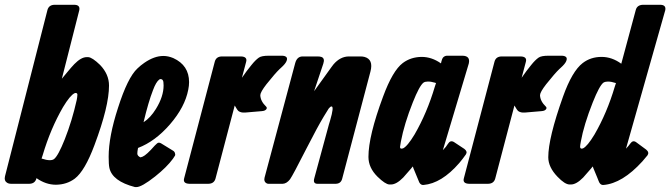

<svg xmlns="http://www.w3.org/2000/svg" viewBox="-29 -761 2776 795"><path d="M299.3 -718.8Q299.3 -718.8 227.1 -435.1L248.5 -460.9Q266.6 -482.9 278.8 -495.6Q307.1 -524.4 329.6 -524.4H336.4Q353 -523.4 385.3 -492.2Q422.4 -453.6 422.4 -406.7Q422.4 -320.8 362.3 -160.6Q322.3 -53.2 280.8 -21.5Q247.6 3.4 202.6 3.9Q160.6 3.9 122.1 -23.4L121.6 -21.5Q115.7 -0.5 92.3 0H17.1Q6.3 0 -0.5 -4.9Q-12.7 -12.7 -8.3 -31.2L167.5 -719.7Q173.3 -740.7 196.8 -741.2H277.8Q303.7 -741.2 299.3 -718.8ZM143.1 -104.5Q163.6 -97.7 177.2 -97.7Q188.5 -97.7 194.8 -102.5Q211.9 -115.7 239.3 -184.6Q269.5 -261.2 288.6 -346.7Q291 -358.4 291.5 -368.7Q291.5 -375.5 285.2 -376Q281.2 -376 279.8 -375Q261.7 -366.7 231.9 -317.4Q180.2 -228 147.9 -119.1Z M565.4 -254.9Q593.8 -272.9 616.7 -310.1Q648.4 -361.3 648.4 -407.2Q648.4 -416 647.5 -421.9Q645.5 -433.6 635.7 -433.6Q633.3 -433.6 630.4 -431.6Q617.2 -421.9 604.5 -387.7Q585.4 -338.9 565.4 -254.9ZM542.5 -148.4Q539.6 -133.3 539.6 -125.5Q539.6 -115.2 552.7 -109.4Q552.7 -109.4 561.5 -112.3Q577.6 -119.1 611.8 -158.2Q616.2 -162.6 620.6 -166.5Q627.9 -173.8 638.7 -167L686.5 -137.7Q693.4 -133.8 695.3 -127.4Q697.8 -120.1 695.3 -116.2Q691.9 -110.4 687 -103.5Q662.1 -69.3 613.3 -30.3Q557.6 13.7 535.6 13.7H530.3Q435.5 -10.7 423.8 -66.4Q420.9 -80.1 420.9 -111.8Q420.9 -195.3 459.5 -314Q499.5 -439.9 540 -477.5Q553.7 -490.7 568.8 -501Q609.9 -529.3 647.5 -529.3Q667.5 -529.3 688.5 -520.5Q753.9 -490.7 753.9 -420.9Q753.9 -406.2 750.5 -389.6Q736.8 -317.9 674.8 -246.1Q613.3 -175.3 542.5 -148.4Z M942.9 -324.2 863.3 -21.5Q857.4 -0.5 834 0H754.9Q727.5 -1 733.4 -22.5L860.4 -505.9Q866.2 -526.9 889.6 -527.3H968.8Q996.1 -526.4 990.2 -504.9L972.7 -439Q993.2 -468.8 1011.7 -491.2Q1028.8 -512.7 1043 -522.5Q1054.2 -530.3 1084 -530.3H1137.7Q1150.4 -530.3 1156.2 -525.1Q1162.1 -520 1157.5 -508.3Q1152.8 -496.6 1134.8 -480.5Q1132.3 -478 1128.9 -475.1Q1110.8 -458 1074.2 -412.1Q1049.3 -379.9 1048.8 -367.2Q1049.3 -342.3 1073.2 -319.3Q1076.7 -315.9 1075.2 -311Q1070.8 -301.8 1054.7 -300.8L985.4 -294.9Q968.8 -293.9 959 -300.8Q953.6 -304.7 942.9 -324.2Z M1271.5 -383.3 1342.8 -482.4Q1346.2 -487.3 1351.6 -494.1Q1379.9 -527.3 1416 -527.3H1463.9Q1472.2 -527.3 1480 -525.4Q1518.1 -515.1 1504.9 -464.8L1387.7 -20.5Q1382.3 -0.5 1361.3 0H1285.6Q1277.3 0 1273.4 -4.4Q1268.6 -9.8 1272.5 -23.4L1333 -246.1Q1333 -246.6 1337.9 -262.2Q1355 -320.3 1343.8 -320.3Q1338.9 -320.3 1332 -311.5Q1331.5 -311 1311.5 -278.3Q1286.1 -236.3 1240.2 -146.5Q1183.6 -35.2 1171.9 -18.6Q1157.7 -0.5 1141.6 0H1082Q1078.1 0 1074.2 -2.4Q1062.5 -9.3 1066.4 -25.4L1193.4 -500Q1200.7 -526.4 1222.7 -527.3H1285.2Q1294.9 -527.3 1301.3 -525.4Q1317.4 -520 1309.6 -497.1Z M1681.6 -67.4H1682.1L1680.2 -71.8L1670.9 -60.5Q1653.3 -39.6 1640.6 -25.9Q1612.3 2.9 1589.8 2.9H1583Q1566.4 2 1534.2 -29.3Q1496.6 -66.4 1496.6 -111.3Q1496.6 -198.2 1557.1 -360.8Q1596.7 -468.3 1638.7 -500Q1671.9 -524.9 1716.8 -525.4Q1758.8 -525.4 1796.9 -498.5L1798.8 -506.8Q1801.8 -518.6 1805.2 -522.5Q1812.5 -530.3 1822.3 -530.3H1884.8Q1919.4 -530.3 1912.1 -498L1804.7 -139.2Q1818.4 -152.8 1826.2 -166Q1835.9 -181.6 1850.6 -172.9L1893.6 -144.5Q1907.7 -133.8 1900.4 -122.1Q1887.2 -103 1872.6 -85.9Q1799.3 -1.5 1724.6 4.9Q1713.4 5.9 1707 -5.9ZM1776.4 -417Q1774.4 -417.5 1772.5 -418.5Q1754.4 -423.8 1742.2 -423.3Q1731 -423.3 1724.6 -418.9Q1707.5 -405.8 1680.2 -336.9Q1645 -248.5 1630.9 -174.8Q1627.9 -158.2 1627.4 -152.8Q1627.4 -145.5 1633.3 -145.5Q1636.7 -145.5 1639.6 -146.5Q1657.7 -154.8 1687.5 -204.1Q1739.3 -293.5 1771.5 -402.3Z M2101.1 -324.2 2021.5 -21.5Q2015.6 -0.5 1992.2 0H1913.1Q1885.7 -1 1891.6 -22.5L2018.6 -505.9Q2024.4 -526.9 2047.9 -527.3H2127Q2154.3 -526.4 2148.4 -504.9L2130.9 -439Q2151.4 -468.8 2169.9 -491.2Q2187 -512.7 2201.2 -522.5Q2212.4 -530.3 2242.2 -530.3H2295.9Q2308.6 -530.3 2314.5 -525.1Q2320.3 -520 2315.7 -508.3Q2311 -496.6 2293 -480.5Q2290.5 -478 2287.1 -475.1Q2269 -458 2232.4 -412.1Q2207.5 -379.9 2207 -367.2Q2207.5 -342.3 2231.4 -319.3Q2234.9 -315.9 2233.4 -311Q2229 -301.8 2212.9 -300.8L2143.6 -294.9Q2127 -293.9 2117.2 -300.8Q2111.8 -304.7 2101.1 -324.2Z M2725.6 -718.8Q2725.6 -718.8 2563 -145.5Q2573.2 -155.8 2581.1 -167Q2591.8 -182.1 2605.5 -171.9L2646.5 -141.6Q2660.2 -130.4 2652.3 -118.2Q2642.1 -105.5 2630.9 -92.8Q2547.9 -1.5 2469.7 4.9Q2458.5 5.9 2452.1 -5.9L2449.2 -12.7L2443.8 -26.4L2426.8 -67.4H2427.2L2425.3 -71.8L2416 -60.5Q2398.4 -39.6 2385.7 -25.9Q2357.4 2.9 2335 2.9H2329.6Q2310.1 2.9 2279.3 -29.3Q2241.2 -68.8 2241.2 -109.9Q2241.2 -189.5 2302.2 -360.8Q2339.8 -466.3 2383.8 -500Q2417 -525.4 2461.9 -525.4Q2504.9 -525.4 2543.5 -497.1L2603.5 -719.7Q2608.9 -740.2 2632.8 -741.2H2704.1Q2730 -741.2 2725.6 -718.8ZM2521.5 -417Q2502.4 -423.3 2488.3 -423.3Q2477.1 -423.3 2469.7 -418.9Q2453.1 -406.7 2425.3 -336.9Q2388.7 -244.6 2376 -174.8Q2373 -158.7 2373 -153.8Q2373 -145.5 2379.9 -145.5Q2382.8 -145.5 2384.8 -146.5Q2402.8 -154.8 2432.6 -204.1Q2484.4 -293.5 2516.6 -402.3Z"/></svg>

Font: Allan
Style: Bold
Weight: 700
Version: Version 1.005